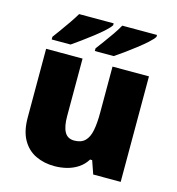

<svg xmlns="http://www.w3.org/2000/svg" viewBox="-114 -864 897 972"><g transform="rotate(15 335.0 -378.0)"><path d="M604 -553V0H460L436 -69H425Q408 -41 381.5 -23.5Q355 -6 323.5 2Q292 10 258 10Q204 10 160 -11Q116 -32 90.5 -77Q65 -122 65 -193V-553H256V-251Q256 -197 271.5 -169Q287 -141 322 -141Q358 -141 378 -160.5Q398 -180 405.5 -218Q413 -256 413 -311V-553ZM589 -756Q581 -743 559 -723Q537 -703 508.5 -681Q480 -659 452.5 -639Q425 -619 405 -606H306V-620Q320 -639 339 -664.5Q358 -690 376.5 -717Q395 -744 407 -766H589ZM362 -756Q354 -743 332 -723Q310 -703 281.5 -681Q253 -659 225.5 -639Q198 -619 179 -606H80V-620Q94 -639 112.5 -664.5Q131 -690 149.5 -717Q168 -744 181 -766H362Z"/></g></svg>

Font: Noto Sans Armenian Black
Style: Regular
Weight: 900
Version: Version 2.007